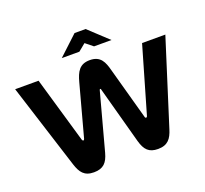

<svg xmlns="http://www.w3.org/2000/svg" viewBox="-146 -1056 1328 1241"><g transform="rotate(-20 517.5 -435.5)"><path d="M407 -85 513 -478C514 -482 516 -484 518 -484C520 -484 523 -482 523 -478L630 -85C648 -20 676 9 738 9C805 9 831 -27 849 -85L1034 -670H874L742 -215C740 -209 738 -208 734 -208C730 -208 727 -210 726 -216L628 -571C612 -632 593 -682 518 -682C447 -682 424 -638 406 -571L310 -216C308 -211 306 -208 302 -208C299 -208 296 -211 294 -216L162 -670H1L187 -85C206 -27 230 9 297 9C363 9 390 -23 407 -85ZM353 -756H474L524 -797L575 -756H695L562 -880H486Z"/></g></svg>

Font: LT Wave Bold
Style: Regular
Weight: 700
Designer: Daniel Lyons
Version: Version 2.5 (Glyphs App)